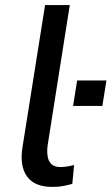

<svg xmlns="http://www.w3.org/2000/svg" viewBox="-20 -725 438 754"><path d="M186 9Q116 9 86.5 -31.5Q57 -72 68 -145L157 -705H254L167 -154Q164 -131 167 -111.5Q170 -92 182 -80.5Q194 -69 217 -69Q231 -69 245.5 -71.5Q260 -74 271 -77L264 -3Q243 3 225.5 6Q208 9 186 9ZM267 -309 283 -409H398L382 -309Z"/></svg>

Font: Nunito Sans 7pt SemiCondensed Medium
Style: Italic
Weight: 500
Width: 4
Italic angle: -9°
Designer: Vernon Adams
Foundry: Vernon Adams
Version: Version 3.101;gftools[0.9.27]